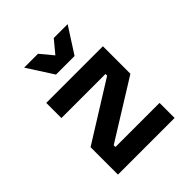

<svg xmlns="http://www.w3.org/2000/svg" viewBox="-228 -1005 1155 1155"><g transform="rotate(-45 350.0 -427.0)"><path d="M109 -610H591V-376L216 -143V-128H591V0H109V-233L484 -467V-481H109ZM535 -854 429 -689H271L165 -854H283L391 -724H309L417 -854Z"/></g></svg>

Font: Martian Mono SemiExpanded SemiBold
Style: Regular
Weight: 600
Monospace: yes
Version: Version 0.930